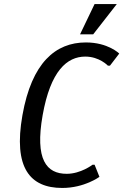

<svg xmlns="http://www.w3.org/2000/svg" viewBox="-20 -920 610 950"><path d="M91 -350C45 -90 128 10 288 10C398 10 472 -45 472 -45L448 -105H438C438 -105 380 -60 310 -60C210 -60 152 -130 191 -350C230 -570 312 -640 402 -640C472 -640 514 -595 514 -595H524L570 -655C570 -655 515 -710 405 -710C255 -710 137 -610 91 -350ZM448 -900 376 -750H441L558 -900Z"/></svg>

Font: Scada
Style: Italic
Weight: 400
Designer: Jovanny Lemonad
Foundry: Jovanny Lemonad
Version: Version 3.005